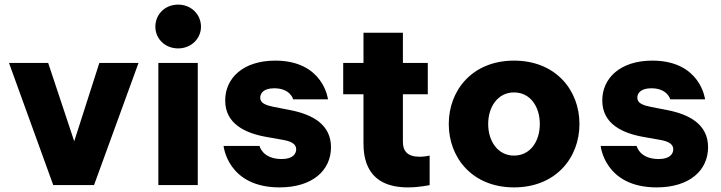

<svg xmlns="http://www.w3.org/2000/svg" viewBox="-20 -803 3128 833"><path d="M388 0 581 -530H411L302 -190L189 -530H19L211 0Z M753 -593C810 -593 852 -636 852 -687C852 -740 810 -783 753 -783C695 -783 654 -740 654 -687C654 -636 695 -593 753 -593ZM838 0V-530H667V0Z M1193 10C1337 10 1416 -65 1416 -164C1416 -260 1341 -306 1236 -326L1169 -339C1134 -346 1109 -355 1109 -379C1109 -398 1123 -420 1170 -420C1240 -420 1252 -372 1252 -372H1403C1403 -372 1384 -540 1174 -540C1036 -540 957 -465 957 -367C957 -265 1045 -224 1141 -208L1214 -195C1248 -188 1265 -176 1265 -155C1265 -139 1254 -113 1202 -113C1118 -113 1106 -170 1106 -170H950C950 -170 967 10 1193 10Z M1750 10C1800 10 1844 0 1844 0V-128C1844 -128 1824 -123 1801 -123C1747 -123 1728 -148 1728 -188V-394H1836V-530H1728V-661H1557V-530H1469V-394H1557V-183C1557 -121 1568 10 1750 10Z M2210 10C2391 10 2494 -118 2494 -265C2494 -412 2391 -540 2210 -540C2030 -540 1927 -412 1927 -265C1927 -118 2030 10 2210 10ZM2210 -128C2140 -128 2098 -190 2098 -265C2098 -340 2140 -402 2210 -402C2281 -402 2322 -340 2322 -265C2322 -190 2281 -128 2210 -128Z M2829 10C2973 10 3052 -65 3052 -164C3052 -260 2977 -306 2872 -326L2805 -339C2770 -346 2745 -355 2745 -379C2745 -398 2759 -420 2806 -420C2876 -420 2888 -372 2888 -372H3039C3039 -372 3020 -540 2810 -540C2672 -540 2593 -465 2593 -367C2593 -265 2681 -224 2777 -208L2850 -195C2884 -188 2901 -176 2901 -155C2901 -139 2890 -113 2838 -113C2754 -113 2742 -170 2742 -170H2586C2586 -170 2603 10 2829 10Z"/></svg>

Font: Be Vietnam Pro ExtraBold
Style: Regular
Weight: 800
Designer: Lam Bao, Tony Le, Vietanh Nguyen
Foundry: Yellow Type Foundry
Version: Version 1.002